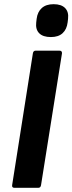

<svg xmlns="http://www.w3.org/2000/svg" viewBox="-20 -897 346 917"><path d="M49 0Q36 0 38 -13L137 -642Q139 -655 150 -655H264Q277 -655 276 -642L176 -13Q174 0 163 0ZM223 -720Q185 -720 167 -738.5Q149 -757 153 -790L155 -807Q159 -840 179.5 -858.5Q200 -877 236 -877Q273 -877 291 -858.5Q309 -840 305 -807L303 -790Q299 -757 279 -738.5Q259 -720 223 -720Z"/></svg>

Font: Sofia Sans ExtraBold
Style: Italic
Weight: 800
Italic angle: -9°
Designer: Botio Nikoltchev, Ani Petrova
Foundry: lettersoup
Version: Version 4.100; ttfautohint (v1.8.4.7-5d5b)